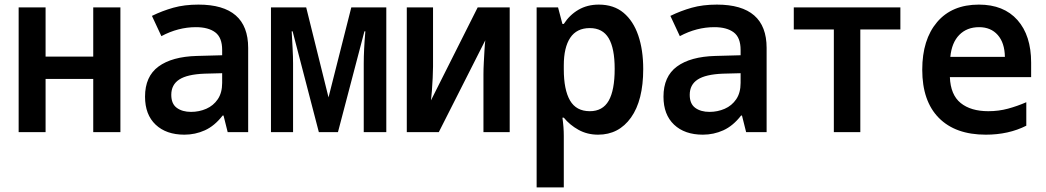

<svg xmlns="http://www.w3.org/2000/svg" viewBox="-20 -574 4544 834"><path d="M61 0V-542H178V-328H385V-542H503V0H385V-231H178V0Z M781 11Q702 11 656 -32.5Q610 -76 610 -154Q610 -242 668.5 -285Q727 -328 835 -331L945 -334V-357Q945 -411 915 -433.5Q885 -456 831 -456Q754 -456 681 -417L640 -505Q685 -527 733 -540.5Q781 -554 842 -554Q1058 -554 1058 -366V0H969L951 -72H947Q912 -27 870 -8Q828 11 781 11ZM810 -88Q845 -88 876 -101.5Q907 -115 926 -143Q945 -171 945 -214V-256L868 -254Q793 -251 758.5 -228.5Q724 -206 724 -162Q724 -123 748 -105.5Q772 -88 810 -88Z M1157 0V-542H1310L1407 -151L1506 -542H1658V0H1560V-298Q1560 -356 1567 -438H1563L1448 0H1365L1251 -438H1247Q1249 -400 1251 -364Q1253 -328 1253 -298V0Z M1747 0V-542H1861V-285Q1861 -265 1859.5 -235.5Q1858 -206 1856 -179Q1854 -152 1852 -138L2055 -542H2194V0H2080V-251Q2080 -274 2081.5 -302Q2083 -330 2084.5 -356.5Q2086 -383 2088 -399L1886 0Z M2311 240V-542H2404L2423 -470H2429Q2454 -509 2492.5 -531.5Q2531 -554 2581 -554Q2646 -554 2688.5 -518.5Q2731 -483 2752.5 -420Q2774 -357 2774 -274Q2774 -138 2721 -63.5Q2668 11 2578 11Q2531 11 2493 -10Q2455 -31 2429 -63H2423Q2426 -42 2427.5 -22.5Q2429 -3 2429 16V240ZM2542 -91Q2598 -91 2624 -136.5Q2650 -182 2650 -275Q2650 -364 2624 -408Q2598 -452 2542 -452Q2485 -452 2457 -410Q2429 -368 2429 -290V-273Q2429 -184 2456 -137.5Q2483 -91 2542 -91Z M3033 11Q2954 11 2908 -32.5Q2862 -76 2862 -154Q2862 -242 2920.5 -285Q2979 -328 3087 -331L3197 -334V-357Q3197 -411 3167 -433.5Q3137 -456 3083 -456Q3006 -456 2933 -417L2892 -505Q2937 -527 2985 -540.5Q3033 -554 3094 -554Q3310 -554 3310 -366V0H3221L3203 -72H3199Q3164 -27 3122 -8Q3080 11 3033 11ZM3062 -88Q3097 -88 3128 -101.5Q3159 -115 3178 -143Q3197 -171 3197 -214V-256L3120 -254Q3045 -251 3010.5 -228.5Q2976 -206 2976 -162Q2976 -123 3000 -105.5Q3024 -88 3062 -88Z M3602 0V-446H3428V-542H3891V-446H3717V0Z M4262 11Q4130 11 4058 -62Q3986 -135 3986 -271Q3986 -402 4050.5 -478Q4115 -554 4232 -554Q4340 -554 4399.5 -487Q4459 -420 4459 -302V-239H4106Q4109 -162 4153 -126.5Q4197 -91 4273 -91Q4318 -91 4358.5 -102Q4399 -113 4438 -130V-28Q4361 11 4262 11ZM4108 -327H4345Q4344 -388 4314 -422Q4284 -456 4233 -456Q4180 -456 4147 -422.5Q4114 -389 4108 -327Z"/></svg>

Font: Noto Sans Mono SemiCondensed SemiBold
Style: Regular
Weight: 600
Width: 4
Designer: Monotype Design Team
Foundry: Monotype Imaging Inc.
Version: Version 2.014; ttfautohint (v1.8.4.7-5d5b)